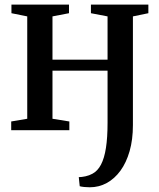

<svg xmlns="http://www.w3.org/2000/svg" viewBox="-20 -552 673 814"><path d="M360.5 242Q349.5 242 337 240.8Q324.5 239.5 318 237.5L314 199Q326 199 342.2 195.5Q358.5 192 372 184.5Q394 173 408.2 145.8Q422.5 118.5 429.2 74.8Q436 31 436 -31V-252.5H202.5V-48.5L274 -37V0H27.5V-37L95.5 -48.5V-482.5L28.5 -496V-532.5H272.5V-496L202.5 -482.5V-299H436V-482.5L365.5 -496V-532.5H609V-496L543.5 -482.5V-21.5Q543.5 40 529.5 88.8Q515.5 137.5 490.8 171.5Q466 205.5 432.8 223.8Q399.5 242 360.5 242Z"/></svg>

Font: Merriweather 72pt Medium
Style: Regular
Weight: 500
Version: Version 2.100